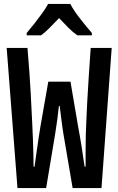

<svg xmlns="http://www.w3.org/2000/svg" viewBox="-20 -958 603 978"><path d="M69 0 14 -714H120Q132 -571 136.5 -482Q141 -393 144 -333Q146 -297 147.5 -254.5Q149 -212 150 -173Q151 -134 151 -109H156Q160 -139 165.5 -178Q171 -217 176.5 -253.5Q182 -290 186 -314L226 -542H339L378 -313Q387 -266 396 -209Q405 -152 411 -109H416Q416 -139 416 -182.5Q416 -226 417 -270.5Q418 -315 420 -347Q422 -392 424.5 -442.5Q427 -493 431.5 -558.5Q436 -624 442 -714H549L497 0H350L303 -276Q297 -313 292.5 -350.5Q288 -388 284 -418H280Q277 -388 272 -350Q267 -312 261 -276L215 0ZM116 -790Q133 -810 154 -836.5Q175 -863 194.5 -890Q214 -917 225 -938H338Q356 -904 388 -863Q420 -822 448 -790V-778H374Q351 -794 328 -817Q305 -840 281 -866Q256 -840 233 -816.5Q210 -793 189 -778H116Z"/></svg>

Font: Noto Sans Mono SemiCondensed SemiBold
Style: Regular
Weight: 600
Width: 4
Designer: Monotype Design Team
Foundry: Monotype Imaging Inc.
Version: Version 2.014; ttfautohint (v1.8.4.7-5d5b)